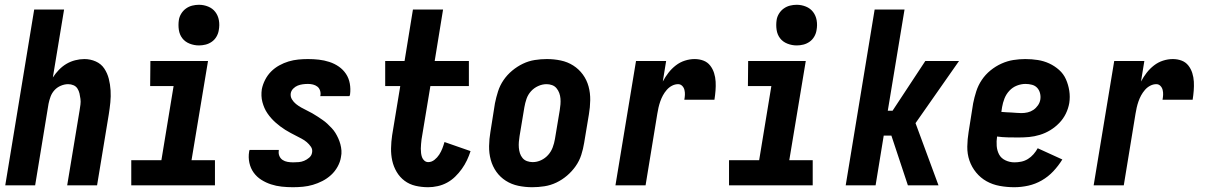

<svg xmlns="http://www.w3.org/2000/svg" viewBox="-20 -775 5040 803"><path d="M2 0 123 -735H248L201 -451Q212 -468 226.5 -483Q241 -498 258 -508Q275 -518 294.5 -523Q314 -528 333 -528Q358 -528 380.5 -518Q403 -508 416 -488.5Q429 -469 435 -445.5Q441 -422 442.5 -397Q444 -372 441.5 -347Q439 -322 435 -297L386 0H261L313 -314Q315 -326 316.5 -338Q318 -350 316.5 -361.5Q315 -373 312.5 -384Q310 -395 304 -404.5Q298 -414 287.5 -418.5Q277 -423 265 -423Q250 -423 234.5 -416.5Q219 -410 208 -398Q197 -386 191.5 -371Q186 -356 183 -341L127 0Z M529 0V-105H655L706 -415H608L609 -520H850L781 -105H879V0ZM812 -585Q792 -585 773 -592.5Q754 -600 742.5 -615Q731 -630 728 -650Q725 -670 728 -691Q730 -705 738 -718Q746 -731 758 -739.5Q770 -748 784 -751.5Q798 -755 812 -755Q832 -755 850.5 -747.5Q869 -740 880.5 -725Q892 -710 895.5 -690Q899 -670 895 -649Q893 -635 885.5 -622Q878 -609 866 -600.5Q854 -592 840 -588.5Q826 -585 812 -585Z M1205 8Q1181 8 1158 5.5Q1135 3 1113.5 -4Q1092 -11 1073 -23Q1054 -35 1041 -53Q1028 -71 1023 -94Q1018 -117 1022 -141Q1022 -142 1022.5 -144Q1023 -146 1024 -148H1146V-145Q1144 -133 1148.5 -122.5Q1153 -112 1162 -106Q1171 -100 1182.5 -98Q1194 -96 1206 -96Q1218 -96 1229.5 -97Q1241 -98 1252 -102.5Q1263 -107 1273 -115.5Q1283 -124 1285 -136Q1288 -150 1280.5 -161Q1273 -172 1263 -180.5Q1253 -189 1241.5 -195Q1230 -201 1218.5 -207Q1207 -213 1195.5 -219Q1184 -225 1173 -232Q1162 -239 1152 -246.5Q1142 -254 1132.5 -262.5Q1123 -271 1114.5 -280.5Q1106 -290 1098.5 -301Q1091 -312 1086 -323.5Q1081 -335 1077.5 -348Q1074 -361 1073.5 -374.5Q1073 -388 1075 -402Q1079 -422 1089 -441.5Q1099 -461 1114 -476Q1129 -491 1148 -501.5Q1167 -512 1187 -518Q1207 -524 1227.5 -526Q1248 -528 1268 -528Q1291 -528 1313.5 -525.5Q1336 -523 1357.5 -516Q1379 -509 1397 -496.5Q1415 -484 1427 -466Q1439 -448 1443 -425.5Q1447 -403 1444 -380Q1443 -378 1443 -376.5Q1443 -375 1441 -373H1319L1320 -375Q1322 -386 1318.5 -396.5Q1315 -407 1307 -413Q1299 -419 1289 -421.5Q1279 -424 1268 -424Q1257 -424 1246 -422.5Q1235 -421 1225 -417Q1215 -413 1206.5 -404.5Q1198 -396 1196 -385Q1194 -371 1201 -359.5Q1208 -348 1218 -340Q1228 -332 1239.5 -325.5Q1251 -319 1262.5 -313.5Q1274 -308 1285.5 -301.5Q1297 -295 1307.5 -288Q1318 -281 1329 -273.5Q1340 -266 1349 -257.5Q1358 -249 1367 -239.5Q1376 -230 1382.5 -219.5Q1389 -209 1394.5 -197Q1400 -185 1403.5 -172Q1407 -159 1408 -145.5Q1409 -132 1406 -118Q1403 -98 1392 -78Q1381 -58 1364.5 -43Q1348 -28 1328.5 -18Q1309 -8 1288.5 -2Q1268 4 1247 6Q1226 8 1205 8Z M1771 8Q1743 8 1717.5 2Q1692 -4 1672 -19Q1652 -34 1639 -56Q1626 -78 1620.5 -103Q1615 -128 1615.5 -155Q1616 -182 1620 -209L1654 -415H1591V-520H1672L1707 -735H1833L1798 -520H1941V-415H1780L1743 -192Q1742 -182 1741 -172.5Q1740 -163 1740 -153.5Q1740 -144 1741 -135Q1742 -126 1745 -117.5Q1748 -109 1755 -103Q1762 -97 1771 -97Q1785 -97 1797 -106.5Q1809 -116 1817 -128.5Q1825 -141 1830 -154Q1835 -167 1839 -181L1948 -143Q1942 -124 1933 -105Q1924 -86 1911.5 -68.5Q1899 -51 1883.5 -36Q1868 -21 1849.5 -11Q1831 -1 1810.5 3.5Q1790 8 1771 8Z M2206 8Q2176 8 2147.5 2Q2119 -4 2095.5 -19Q2072 -34 2056 -56.5Q2040 -79 2032.5 -106.5Q2025 -134 2025.5 -164Q2026 -194 2031 -223L2050 -343Q2055 -368 2063 -393Q2071 -418 2086 -440Q2101 -462 2122 -479.5Q2143 -497 2167 -508.5Q2191 -520 2216.5 -524Q2242 -528 2267 -528Q2297 -528 2325.5 -522Q2354 -516 2377.5 -501Q2401 -486 2417.5 -463.5Q2434 -441 2441.5 -413.5Q2449 -386 2448.5 -356Q2448 -326 2443 -297L2423 -177Q2419 -152 2411 -127Q2403 -102 2387.5 -80Q2372 -58 2351.5 -40.5Q2331 -23 2307 -11.5Q2283 0 2257 4Q2231 8 2206 8ZM2208 -97Q2226 -97 2243 -105Q2260 -113 2272.5 -127Q2285 -141 2291.5 -158.5Q2298 -176 2301 -194L2321 -314Q2323 -326 2324 -338.5Q2325 -351 2324 -363Q2323 -375 2319 -386Q2315 -397 2307.5 -406Q2300 -415 2289 -419Q2278 -423 2266 -423Q2248 -423 2230.5 -415Q2213 -407 2200.5 -393Q2188 -379 2182 -361.5Q2176 -344 2173 -326L2153 -206Q2151 -194 2150 -181.5Q2149 -169 2150 -157Q2151 -145 2154.5 -134Q2158 -123 2165.5 -114Q2173 -105 2184.5 -101Q2196 -97 2208 -97Z M2554 0 2640 -520H2766L2752 -434Q2762 -453 2775.5 -470.5Q2789 -488 2806.5 -501.5Q2824 -515 2844.5 -521.5Q2865 -528 2885 -528Q2905 -528 2922 -521.5Q2939 -515 2950 -501Q2961 -487 2966.5 -469.5Q2972 -452 2973 -433.5Q2974 -415 2972.5 -396Q2971 -377 2968 -358H2842Q2844 -368 2844.5 -378.5Q2845 -389 2842.5 -399Q2840 -409 2833 -416Q2826 -423 2816 -423Q2803 -423 2790.5 -416.5Q2778 -410 2768.5 -399Q2759 -388 2752.5 -376Q2746 -364 2741.5 -351Q2737 -338 2734 -325Q2731 -312 2729 -299L2680 0Z M3029 0V-105H3155L3206 -415H3108L3109 -520H3350L3281 -105H3379V0ZM3312 -585Q3292 -585 3273 -592.5Q3254 -600 3242.5 -615Q3231 -630 3228 -650Q3225 -670 3228 -691Q3230 -705 3238 -718Q3246 -731 3258 -739.5Q3270 -748 3284 -751.5Q3298 -755 3312 -755Q3332 -755 3350.5 -747.5Q3369 -740 3380.5 -725Q3392 -710 3395.5 -690Q3399 -670 3395 -649Q3393 -635 3385.5 -622Q3378 -609 3366 -600.5Q3354 -592 3340 -588.5Q3326 -585 3312 -585Z M3517 0 3638 -735H3763L3693 -312H3713L3850 -520H3991L3809 -260L3905 0H3777L3708 -208H3676L3642 0Z M4222 8Q4191 8 4161 2.5Q4131 -3 4106 -17Q4081 -31 4062.5 -53.5Q4044 -76 4034.5 -103.5Q4025 -131 4025.5 -162Q4026 -193 4031 -223L4050 -343Q4055 -368 4063 -393Q4071 -418 4086 -440.5Q4101 -463 4122.5 -480.5Q4144 -498 4168.5 -509Q4193 -520 4218 -524Q4243 -528 4268 -528Q4295 -528 4320.5 -524Q4346 -520 4368.5 -509.5Q4391 -499 4409.5 -482.5Q4428 -466 4438 -443.5Q4448 -421 4452 -395.5Q4456 -370 4452 -344Q4448 -321 4437.5 -299.5Q4427 -278 4410 -260.5Q4393 -243 4372.5 -230.5Q4352 -218 4329 -211Q4306 -204 4284 -202Q4262 -200 4239 -200Q4217 -200 4194.5 -200.5Q4172 -201 4150 -204Q4147 -184 4148.5 -164.5Q4150 -145 4158.5 -129Q4167 -113 4185 -104.5Q4203 -96 4223 -96Q4237 -96 4251.5 -99Q4266 -102 4279 -110Q4292 -118 4302.5 -130Q4313 -142 4320 -155L4423 -108Q4407 -82 4385.5 -59Q4364 -36 4337 -20.5Q4310 -5 4280.5 1.5Q4251 8 4222 8ZM4252 -302Q4265 -302 4278 -305Q4291 -308 4302 -315.5Q4313 -323 4321 -334.5Q4329 -346 4331 -359Q4333 -373 4329.5 -386Q4326 -399 4317.5 -408Q4309 -417 4296 -420.5Q4283 -424 4269 -424Q4251 -424 4233 -417Q4215 -410 4201.5 -395.5Q4188 -381 4181 -363Q4174 -345 4171 -327L4168 -307Q4178 -306 4188.5 -305.5Q4199 -305 4209.5 -304.5Q4220 -304 4230.5 -303Q4241 -302 4252 -302Z M4554 0 4640 -520H4766L4752 -434Q4762 -453 4775.5 -470.5Q4789 -488 4806.5 -501.5Q4824 -515 4844.5 -521.5Q4865 -528 4885 -528Q4905 -528 4922 -521.5Q4939 -515 4950 -501Q4961 -487 4966.5 -469.5Q4972 -452 4973 -433.5Q4974 -415 4972.5 -396Q4971 -377 4968 -358H4842Q4844 -368 4844.5 -378.5Q4845 -389 4842.5 -399Q4840 -409 4833 -416Q4826 -423 4816 -423Q4803 -423 4790.5 -416.5Q4778 -410 4768.5 -399Q4759 -388 4752.5 -376Q4746 -364 4741.5 -351Q4737 -338 4734 -325Q4731 -312 4729 -299L4680 0Z"/></svg>

Font: Iosevka SS18 Extrabold
Style: Italic
Weight: 800
Italic angle: -9°
Monospace: yes
Designer: Belleve Invis
Foundry: Belleve Invis
Version: Version 25.1.1; ttfautohint (v1.8.4)